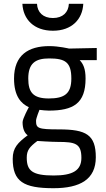

<svg xmlns="http://www.w3.org/2000/svg" viewBox="-20 -753 558 1012"><path d="M262 239C403 239 485 192 485 76C485 -43 434 -71 291 -71C179 -71 170 -77 170 -117C170 -130 188 -174 188 -174C199 -172 228 -170 237 -170C367 -170 431 -208 431 -339C431 -392 418 -417 400 -436H490V-500L344 -497C344 -497 290 -510 240 -510C129 -510 54 -462 54 -339C54 -246 91 -207 132 -188C132 -188 99 -128 99 -109C99 -78 108 -52 126 -40C74 -1 47 26 47 84C47 204 104 239 262 239ZM286 -5C376 -5 409 3 409 79C409 145 364 172 263 172C150 172 121 147 121 78C121 39 136 21 177 -10C177 -10 250 -5 286 -5ZM237 -234C154 -234 129 -267 129 -339C129 -418 165 -445 239 -445C324 -445 356 -425 356 -339C356 -260 321 -234 237 -234ZM98 -733C102 -651 159 -591 259 -591C358 -591 415 -651 419 -733H343C341 -688 311 -658 259 -658C207 -658 177 -688 175 -733Z"/></svg>

Font: TitilliumText22L
Style: 400 wt
Weight: 400
Designer: Campivisivi
Foundry: Campivisivi
Version: 1.000